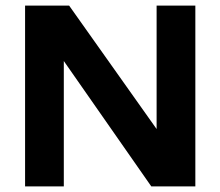

<svg xmlns="http://www.w3.org/2000/svg" viewBox="-20 -669 791 689"><path d="M681 0V-649H542V-206L228 -649H70V0H209V-450L523 0Z"/></svg>

Font: Play
Style: Bold
Weight: 700
Designer: Jonas Hecksher
Foundry: Jonas Hecksher, Playtypeª, e-types AS
Version: Version 1.002